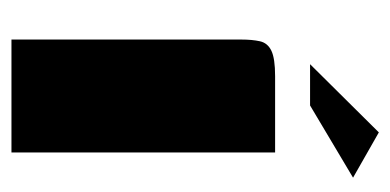

<svg xmlns="http://www.w3.org/2000/svg" viewBox="-193 -488 681 335"><g transform="rotate(90 147.5 -320.5)"><path d="M49 0Q49 -100 49 -200.5Q49 -301 49 -401Q49 -420 52 -433.5Q55 -447 68.5 -453.5Q82 -460 113 -460H246V0ZM92 -521 211 -641 290 -596 164 -521Z"/></g></svg>

Font: Genos Thin ExtraBold
Style: Regular
Weight: 800
Version: Version 1.010